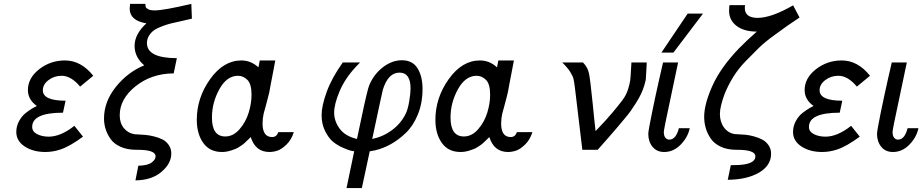

<svg xmlns="http://www.w3.org/2000/svg" viewBox="-20 -763 4704 978"><path d="M63 -90.8Q63 -120.6 77.4 -146.7Q91.8 -172.9 112.3 -188.5Q132.8 -204.1 147 -212.2Q161.1 -220.2 167 -223.1H168Q122.1 -255.4 122.1 -304.2Q122.1 -365.2 179.4 -410.2Q236.8 -455.1 311 -455.1Q393.1 -455.1 455.1 -377L388.2 -321.8Q342.3 -377 293.9 -377Q255.9 -377 227.1 -355Q198.2 -333 198.2 -303.2Q198.2 -250 314 -250L300.8 -189Q143.6 -189 144 -116.2Q144 -92.3 169.4 -79.6Q194.8 -66.9 228 -66.9Q289.1 -66.9 358.9 -122.1L402.8 -66.9Q334 -16.1 286.1 -1Q249 11.2 210.9 11.2Q148.9 11.2 106 -16.8Q63 -44.9 63 -90.8Z M509.8 -159.2Q509.8 -245.1 570.3 -320.6Q630.9 -396 714.8 -430.2Q666 -471.2 665.5 -528.8Q665.5 -588.9 725.6 -644Q640.6 -658.2 640.6 -719.2Q640.6 -727.1 642.6 -743.2H720.7Q720.7 -733.4 722.2 -727.8Q723.6 -722.2 734.6 -716.1Q745.6 -710 767.6 -710Q813.5 -710 954.6 -743.2L957.5 -668Q942.4 -664.1 908 -656.5Q873.5 -648.9 854.5 -644.5Q835.4 -640.1 808.1 -630.1Q780.8 -620.1 765.6 -609.6Q750.5 -599.1 739.5 -582Q728.5 -564.9 728.5 -543.9Q728.5 -466.8 880.9 -466.8L864.7 -389.2H863.8Q751 -388.2 670.4 -323.5Q589.8 -258.8 589.8 -175.8Q589.8 -135.7 611.3 -109.9Q632.8 -84 666.5 -79.1Q667.5 -79.1 685.1 -78.1Q702.6 -77.1 721.2 -75.7Q739.7 -74.2 764.6 -68.1Q789.6 -62 808.1 -52.5Q826.7 -43 839.6 -24.4Q852.5 -5.9 852.5 19Q852.5 69.8 802.7 112.3Q752.9 154.8 669.9 155.8L684.6 81.1Q732.4 80.1 752.4 64.9Q772.5 49.8 772.5 33.2Q772.5 0 680.7 0H674.8Q627.9 0 593.8 -15.4Q559.6 -30.8 542.2 -56.4Q524.9 -82 517.3 -107.7Q509.8 -133.3 509.8 -159.2Z M982.4 -152.8Q982.4 -264.6 1050.3 -359.9Q1118.2 -455.1 1209.5 -455.1Q1258.3 -455.1 1296.4 -419.9L1303.2 -455.1H1382.3Q1377.4 -430.2 1372.3 -402.1Q1367.2 -374 1364.3 -360.6Q1361.3 -347.2 1358.9 -332.5Q1356.4 -317.9 1354.5 -307.9Q1352.5 -297.9 1351.1 -290.5Q1349.6 -283.2 1345.9 -270Q1342.3 -256.8 1340.8 -250.5Q1339.4 -244.1 1333.3 -221.7Q1327.1 -199.2 1323.2 -185.1Q1317.4 -160.2 1317.4 -133.8Q1317.4 -64.9 1366.2 -64.9Q1389.2 -64.9 1397.5 -89.8H1476.6Q1464.4 -50.8 1439.5 -26.9Q1414.6 -2.9 1393.6 4.2Q1372.6 11.2 1352.5 11.2Q1280.8 11.2 1257.3 -64.9L1250.5 -58.1Q1243.7 -51.3 1240 -48.1Q1236.3 -44.9 1228.3 -36.9Q1220.2 -28.8 1213.9 -24.9Q1207.5 -21 1198 -14.4Q1188.5 -7.8 1179.4 -4.4Q1170.4 -1 1158.9 2.9Q1147.5 6.8 1135.5 9Q1123.5 11.2 1110.4 11.2Q1048.3 11.2 1015.4 -34.9Q982.4 -81.1 982.4 -152.8ZM1059.6 -164.1Q1059.6 -67.9 1127.4 -67.9Q1168.5 -67.9 1200.4 -105Q1232.4 -142.1 1246.8 -189.5Q1261.2 -236.8 1261.2 -279.8Q1261.2 -335 1240.2 -356Q1219.2 -377 1192.4 -377Q1135.3 -377 1097.4 -308.6Q1059.6 -240.2 1059.6 -164.1Z M1618.2 -176.8Q1618.2 -223.6 1644.3 -295.4Q1670.4 -367.2 1726.1 -444.8H1814L1792 -421.9Q1736.8 -362.8 1709.5 -297.4Q1682.1 -231.9 1682.1 -189.9Q1682.1 -145 1710.7 -106.9Q1739.3 -68.8 1798.3 -55.2Q1807.1 -98.1 1821.3 -163.1Q1852.1 -310.1 1861.3 -330.1Q1885.3 -386.2 1931.2 -421.1Q1977.1 -456.1 2027.3 -456.1Q2081.5 -456.1 2106.9 -415Q2132.3 -374 2132.3 -310.1Q2132.3 -238.3 2108.6 -180.2Q2085 -122.1 2047.1 -85.9Q2009.3 -49.8 1970.2 -28.3Q1931.2 -6.8 1890.1 2.9L1863.3 7.8L1823.2 194.8H1745.1L1784.2 7.8Q1777.3 6.8 1766.4 4.4Q1755.4 2 1726.8 -10.5Q1698.2 -22.9 1676.3 -41Q1654.3 -59.1 1636.2 -95Q1618.2 -130.9 1618.2 -176.8ZM1876 -55.2Q1931.2 -66.4 1976.6 -100.1Q2022 -133.8 2046.4 -183.1Q2057.6 -206.1 2064.5 -247.1Q2071.3 -288.1 2071.3 -312Q2071.3 -393.1 2015.1 -393.1Q1957 -393.1 1930.2 -306.2Q1927.7 -298.3 1876 -55.2Z M2197.8 -152.8Q2197.8 -264.6 2265.6 -359.9Q2333.5 -455.1 2424.8 -455.1Q2473.6 -455.1 2511.7 -419.9L2518.6 -455.1H2597.7Q2592.8 -430.2 2587.6 -402.1Q2582.5 -374 2579.6 -360.6Q2576.7 -347.2 2574.2 -332.5Q2571.8 -317.9 2569.8 -307.9Q2567.9 -297.9 2566.4 -290.5Q2564.9 -283.2 2561.3 -270Q2557.6 -256.8 2556.2 -250.5Q2554.7 -244.1 2548.6 -221.7Q2542.5 -199.2 2538.6 -185.1Q2532.7 -160.2 2532.7 -133.8Q2532.7 -64.9 2581.5 -64.9Q2604.5 -64.9 2612.8 -89.8H2691.9Q2679.7 -50.8 2654.8 -26.9Q2629.9 -2.9 2608.9 4.2Q2587.9 11.2 2567.9 11.2Q2496.1 11.2 2472.7 -64.9L2465.8 -58.1Q2459 -51.3 2455.3 -48.1Q2451.7 -44.9 2443.6 -36.9Q2435.5 -28.8 2429.2 -24.9Q2422.9 -21 2413.3 -14.4Q2403.8 -7.8 2394.8 -4.4Q2385.7 -1 2374.3 2.9Q2362.8 6.8 2350.8 9Q2338.9 11.2 2325.7 11.2Q2263.7 11.2 2230.7 -34.9Q2197.8 -81.1 2197.8 -152.8ZM2274.9 -164.1Q2274.9 -67.9 2342.8 -67.9Q2383.8 -67.9 2415.8 -105Q2447.8 -142.1 2462.2 -189.5Q2476.6 -236.8 2476.6 -279.8Q2476.6 -335 2455.6 -356Q2434.6 -377 2407.7 -377Q2350.6 -377 2312.7 -308.6Q2274.9 -240.2 2274.9 -164.1Z M2843.8 -444.8H2949.7Q2972.7 -420.9 2979.5 -391.8Q2986.3 -362.8 2999.5 -231Q3007.3 -148.9 3013.7 -95.2Q3066.9 -150.4 3098.6 -188.2Q3130.4 -226.1 3149.9 -252Q3169.4 -277.8 3178.5 -306.4Q3187.5 -335 3189.9 -352.5Q3192.4 -370.1 3194.3 -411.1Q3195.3 -433.1 3196.3 -444.8H3274.4Q3273.4 -428.7 3272.5 -409.4Q3271.5 -390.1 3271 -383.1Q3270.5 -376 3270 -366Q3269.5 -356 3268.1 -351.1Q3266.6 -346.2 3265.1 -339.6Q3263.7 -333 3260.7 -324.2Q3253.9 -302.2 3244.1 -282.2Q3234.4 -262.2 3219.5 -238.5Q3204.6 -214.8 3193.1 -198.5Q3181.6 -182.1 3157 -153.1Q3132.3 -124 3119.4 -108.4Q3106.4 -92.8 3073.5 -55.4Q3040.5 -18.1 3024.4 0H2946.3L2908.7 -314Q2904.8 -347.2 2901.1 -361.6Q2897.5 -376 2884 -397.5Q2870.6 -418.9 2843.8 -444.8Z M3282.2 -81.1Q3282.2 -96.2 3300.8 -187Q3319.3 -277.8 3338.4 -361.8L3357.4 -444.8H3434.1L3369.1 -136.2Q3361.3 -96.2 3361.3 -90.8Q3361.3 -71.8 3369.1 -61.8Q3377 -51.8 3389.2 -51.8Q3423.3 -51.8 3438 -109.9H3493.2Q3484.4 -64.9 3447.8 -26.9Q3411.1 11.2 3363.3 11.2Q3325.2 11.2 3303.7 -15.4Q3282.2 -42 3282.2 -81.1ZM3349.1 -495.1 3482.9 -693.8H3561L3410.2 -495.1Z M3566.9 -168Q3566.9 -231.9 3608.4 -325Q3649.9 -418 3742.7 -515.1Q3783.7 -557.1 3835 -602.1Q3770 -602.1 3731.9 -631.1Q3693.8 -660.2 3693.8 -708Q3693.8 -733.9 3696.8 -736.8H3774.9Q3773.9 -731 3773.9 -722.2Q3773.9 -672.4 3838.9 -671.9Q3908.7 -671.9 4020 -735.8L4052.7 -673.8Q4007.8 -644 3989.7 -631.1Q3971.7 -618.2 3923.3 -583Q3875 -547.9 3846.4 -520Q3817.9 -492.2 3779.8 -453.1Q3741.7 -414.1 3715.3 -371.6Q3689 -329.1 3670.9 -284.2Q3647 -219.2 3647 -183.1Q3647 -142.1 3667.5 -114Q3688 -85.9 3721.7 -80.1L3738.8 -79.1Q3756.8 -78.1 3775.9 -76.7Q3794.9 -75.2 3819.3 -68.6Q3843.8 -62 3862.8 -52Q3881.8 -42 3894.8 -23.4Q3907.7 -4.9 3907.7 20Q3907.7 80.1 3846.7 116Q3785.6 151.9 3687 152.8L3702.6 78.1H3718.8Q3827.6 78.1 3827.6 33.2Q3827.6 0 3734.9 0H3731Q3684.1 0 3650.4 -16.1Q3616.7 -32.2 3599.4 -58.6Q3582 -85 3574.5 -112.1Q3566.9 -139.2 3566.9 -168Z M4019.5 -90.8Q4019.5 -120.6 4033.9 -146.7Q4048.3 -172.9 4068.8 -188.5Q4089.4 -204.1 4103.5 -212.2Q4117.7 -220.2 4123.5 -223.1H4124.5Q4078.6 -255.4 4078.6 -304.2Q4078.6 -365.2 4136 -410.2Q4193.4 -455.1 4267.6 -455.1Q4349.6 -455.1 4411.6 -377L4344.7 -321.8Q4298.8 -377 4250.5 -377Q4212.4 -377 4183.6 -355Q4154.8 -333 4154.8 -303.2Q4154.8 -250 4270.5 -250L4257.3 -189Q4100.1 -189 4100.6 -116.2Q4100.6 -92.3 4126 -79.6Q4151.4 -66.9 4184.6 -66.9Q4245.6 -66.9 4315.4 -122.1L4359.4 -66.9Q4290.5 -16.1 4242.7 -1Q4205.6 11.2 4167.5 11.2Q4105.5 11.2 4062.5 -16.8Q4019.5 -44.9 4019.5 -90.8Z M4447.3 -81.1Q4447.3 -96.2 4465.8 -187Q4484.4 -277.8 4503.4 -361.8L4522.5 -444.8H4599.1L4534.2 -136.2Q4526.4 -96.2 4526.4 -90.8Q4526.4 -71.8 4534.2 -61.8Q4542 -51.8 4554.2 -51.8Q4588.4 -51.8 4603 -109.9H4658.2Q4649.4 -64.9 4612.8 -26.9Q4576.2 11.2 4528.3 11.2Q4490.2 11.2 4468.8 -15.4Q4447.3 -42 4447.3 -81.1Z"/></svg>

Font: CMU Sans Serif
Style: Oblique
Weight: 500
Italic angle: -12°
Version: Version 0.7.0